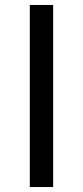

<svg xmlns="http://www.w3.org/2000/svg" viewBox="-20 -753 333 773"><path d="M100 -733H194V0H100Z"/></svg>

Font: Kinto Sans
Style: Regular
Weight: 400
Designer: Authors: Ryoko NISHIZUKA  (kana & ideographs); Paul D. Hunt (Latin, Greek & Cyrillic); Wenlong ZHANG  (bopomofo); Sandol
Foundry: Adobe Systems Incorporated, ookami Inc.
Version: Version 0.001